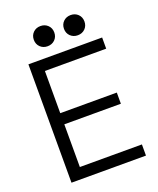

<svg xmlns="http://www.w3.org/2000/svg" viewBox="-159 -972 877 1067"><g transform="rotate(-20 280.0 -438.5)"><path d="M512 -700V-634H149.5V-384.5H484V-318.5H149.5V-66H516.5V0H76V-700ZM150.8 -817.5Q150.8 -843.5 168 -860.4Q185.2 -877.2 211.2 -877.2Q237.2 -877.2 254.5 -860.4Q271.8 -843.5 271.8 -817.5Q271.8 -791.5 254.5 -774.6Q237.2 -757.8 211.2 -757.8Q185.2 -757.8 168 -774.6Q150.8 -791.5 150.8 -817.5ZM329.2 -817.5Q329.2 -843.5 346.5 -860.4Q363.8 -877.2 389.8 -877.2Q415.8 -877.2 433 -860.4Q450.2 -843.5 450.2 -817.5Q450.2 -791.5 433 -774.6Q415.8 -757.8 389.8 -757.8Q363.8 -757.8 346.5 -774.6Q329.2 -791.5 329.2 -817.5Z"/></g></svg>

Font: Space Grotesk Variable
Style: Regular
Weight: 400
Designer: Florian Karsten (Space Grotesk), Colophon Foundry (Space Mono)
Foundry: Florian Karsten
Version: Version 1.106